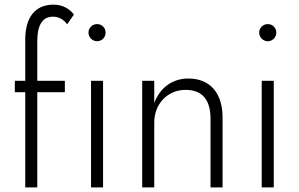

<svg xmlns="http://www.w3.org/2000/svg" viewBox="-20 -809 1292 829"><path d="M44 -460V-411H89V0H141V-411H260V-460H141V-632C141 -695 160 -737 209 -737C233 -737 255 -725 270 -704L299 -746C285 -766 255 -789 212 -789C129 -789 89 -731 89 -638V-460Z M362 -668C362 -648 379 -631 399 -631C420 -631 436 -648 436 -668C436 -689 420 -705 399 -705C379 -705 362 -689 362 -668ZM373 -460V0H425V-460Z M889 -296V0H941V-302C941 -405 889 -470 793 -470C725 -470 671 -431 646 -364V-460H594V0H646V-280C646 -360 703 -421 781 -421C856 -421 889 -375 889 -296Z M1099 -668C1099 -648 1116 -631 1136 -631C1157 -631 1173 -648 1173 -668C1173 -689 1157 -705 1136 -705C1116 -705 1099 -689 1099 -668ZM1110 -460V0H1162V-460Z"/></svg>

Font: Jost Light
Style: Regular
Weight: 300
Version: Version 3.710